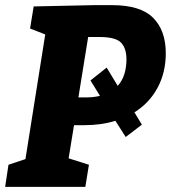

<svg xmlns="http://www.w3.org/2000/svg" viewBox="-26 -727 665 747"><path d="M303 -240H262L241 -111L320 -86L306 0H-6L7 -86L73 -108L150 -593L91 -616L105 -702L339 -707H410Q521 -707 570 -657.5Q619 -608 619 -520Q619 -445 587 -385.5Q555 -326 497 -290L526 -242L463 -194L423 -257Q368 -240 303 -240ZM361 -583H317L279 -348H307Q338 -348 363 -354L326 -414L389 -464L432 -393Q450 -413 458 -439.5Q466 -466 466 -496Q466 -539 445 -561Q424 -583 361 -583Z"/></svg>

Font: Bitter ExtraBold
Style: Italic
Weight: 800
Italic angle: -9°
Designer: Sol Matas, and Bitter project Authors
Foundry: Sol Matas
Version: Version 2.001